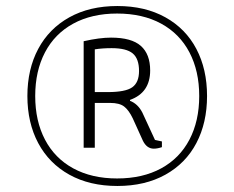

<svg xmlns="http://www.w3.org/2000/svg" viewBox="-20 -627 779 638"><path d="M71 -308Q71 -397 107 -464.5Q143 -532 210.5 -569.5Q278 -607 370 -607Q462 -607 529.5 -569.5Q597 -532 632.5 -464.5Q668 -397 668 -308Q668 -219 632.5 -151.5Q597 -84 529.5 -46.5Q462 -9 370 -9Q278 -9 210.5 -46.5Q143 -84 107 -151.5Q71 -219 71 -308ZM642 -308Q642 -391 609.5 -453Q577 -515 515.5 -548.5Q454 -582 369 -582Q285 -582 223.5 -548.5Q162 -515 129.5 -453Q97 -391 97 -308Q97 -225 129.5 -163Q162 -101 223.5 -67.5Q285 -34 369 -34Q454 -34 515.5 -67.5Q577 -101 609.5 -163Q642 -225 642 -308ZM455 -159 421 -234Q408 -261 392.5 -273Q377 -285 346 -285H295V-136H258V-490Q311 -502 349 -502Q417 -502 448 -474.5Q479 -447 479 -393Q479 -319 412 -295V-292Q438 -282 453 -253L495 -162L518 -157V-138Q503 -133 491 -133Q468 -133 455 -159ZM338 -321Q397 -321 419.5 -337Q442 -353 442 -391Q442 -432 421 -449.5Q400 -467 351 -467Q320 -467 295 -463V-321Z"/></svg>

Font: Athiti Light
Style: Regular
Weight: 300
Designer: CadsonDemak Team
Foundry: CadsonDemak
Version: Version 1.033